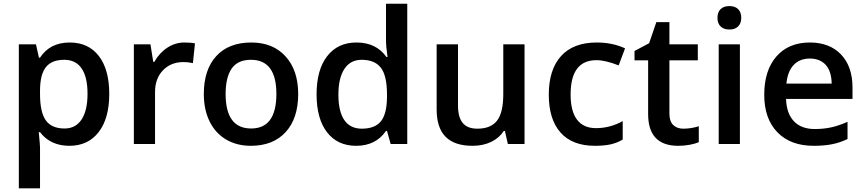

<svg xmlns="http://www.w3.org/2000/svg" viewBox="-20 -780 4686 1040"><path d="M356 9.8Q253.4 9.8 196.8 -64H189.9Q196.8 4.4 196.8 19V240.2H82V-540H174.8Q178.7 -524.9 190.9 -467.8H196.8Q250.5 -549.8 357.9 -549.8Q459 -549.8 515.4 -476.6Q571.8 -403.3 571.8 -271Q571.8 -138.7 514.4 -64.5Q457 9.8 356 9.8ZM328.1 -456.1Q259.8 -456.1 228.3 -416Q196.8 -376 196.8 -288.1V-271Q196.8 -172.4 228 -128.2Q259.3 -84 330.1 -84Q389.6 -84 421.9 -132.8Q454.1 -181.6 454.1 -272Q454.1 -362.8 422.1 -409.4Q390.1 -456.1 328.1 -456.1Z M979 -549.8Q1013.7 -549.8 1036.1 -544.9L1024.9 -438Q1000.5 -443.8 974.1 -443.8Q905.3 -443.8 862.5 -398.9Q819.8 -354 819.8 -282.2V0H705.1V-540H794.9L810.1 -444.8H815.9Q842.8 -493.2 886 -521.5Q929.2 -549.8 979 -549.8Z M1595.2 -271Q1595.2 -138.7 1527.3 -64.5Q1459.5 9.8 1338.4 9.8Q1262.7 9.8 1204.6 -24.4Q1146.5 -58.6 1115.2 -122.6Q1084 -186.5 1084 -271Q1084 -402.3 1151.4 -476.1Q1218.8 -549.8 1341.3 -549.8Q1458.5 -549.8 1526.9 -474.4Q1595.2 -398.9 1595.2 -271ZM1202.1 -271Q1202.1 -84 1340.3 -84Q1477.1 -84 1477.1 -271Q1477.1 -456.1 1339.4 -456.1Q1267.1 -456.1 1234.6 -408.2Q1202.1 -360.4 1202.1 -271Z M1909.2 9.8Q1808.1 9.8 1751.5 -63.5Q1694.8 -136.7 1694.8 -269Q1694.8 -401.9 1752.2 -475.8Q1809.6 -549.8 1911.1 -549.8Q2017.6 -549.8 2073.2 -471.2H2079.1Q2070.8 -529.3 2070.8 -563V-759.8H2186V0H2096.2L2076.2 -70.8H2070.8Q2015.6 9.8 1909.2 9.8ZM1939.9 -83Q2010.7 -83 2043 -122.8Q2075.2 -162.6 2076.2 -252V-268.1Q2076.2 -370.1 2043 -413.1Q2009.8 -456.1 1939 -456.1Q1878.4 -456.1 1845.7 -407Q1813 -357.9 1813 -267.1Q1813 -177.2 1844.7 -130.1Q1876.5 -83 1939.9 -83Z M2731 0 2714.8 -70.8H2709Q2685.1 -33.2 2640.9 -11.7Q2596.7 9.8 2540 9.8Q2441.9 9.8 2393.6 -39.1Q2345.2 -87.9 2345.2 -187V-540H2460.9V-207Q2460.9 -145 2486.3 -114Q2511.7 -83 2565.9 -83Q2638.2 -83 2672.1 -126.2Q2706.1 -169.4 2706.1 -271V-540H2821.3V0Z M3202.6 9.8Q3080.1 9.8 3016.4 -61.8Q2952.6 -133.3 2952.6 -267.1Q2952.6 -403.3 3019.3 -476.6Q3085.9 -549.8 3211.9 -549.8Q3297.4 -549.8 3365.7 -518.1L3331.1 -425.8Q3258.3 -454.1 3210.9 -454.1Q3070.8 -454.1 3070.8 -268.1Q3070.8 -177.2 3105.7 -131.6Q3140.6 -85.9 3208 -85.9Q3284.7 -85.9 3353 -124V-23.9Q3322.3 -5.9 3287.4 2Q3252.4 9.8 3202.6 9.8Z M3681.2 -83Q3723.1 -83 3765.1 -96.2V-9.8Q3746.1 -1.5 3716.1 4.2Q3686 9.8 3653.8 9.8Q3490.7 9.8 3490.7 -162.1V-453.1H3417V-503.9L3496.1 -545.9L3535.2 -660.2H3606V-540H3759.8V-453.1H3606V-164.1Q3606 -122.6 3626.7 -102.8Q3647.5 -83 3681.2 -83Z M3987.8 0H3873V-540H3987.8ZM3866.2 -683.1Q3866.2 -713.9 3883.1 -730.5Q3899.9 -747.1 3931.2 -747.1Q3961.4 -747.1 3978.3 -730.5Q3995.1 -713.9 3995.1 -683.1Q3995.1 -653.8 3978.3 -637Q3961.4 -620.1 3931.2 -620.1Q3899.9 -620.1 3883.1 -637Q3866.2 -653.8 3866.2 -683.1Z M4387.7 9.8Q4261.7 9.8 4190.7 -63.7Q4119.6 -137.2 4119.6 -266.1Q4119.6 -398.4 4185.5 -474.1Q4251.5 -549.8 4366.7 -549.8Q4473.6 -549.8 4535.6 -484.9Q4597.7 -419.9 4597.7 -306.2V-244.1H4237.8Q4240.2 -165.5 4280.3 -123.3Q4320.3 -81.1 4393.1 -81.1Q4440.9 -81.1 4482.2 -90.1Q4523.4 -99.1 4570.8 -120.1V-26.9Q4528.8 -6.8 4485.8 1.5Q4442.9 9.8 4387.7 9.8ZM4366.7 -462.9Q4312 -462.9 4279.1 -428.2Q4246.1 -393.6 4239.7 -327.1H4484.9Q4483.9 -394 4452.6 -428.5Q4421.4 -462.9 4366.7 -462.9Z"/></svg>

Font: f0_21440          
Style: Regular
Weight: 600
Foundry: Ascender Corporation
Version: Version 1.10